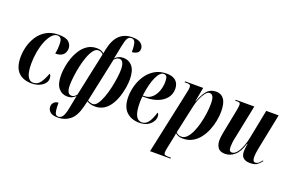

<svg xmlns="http://www.w3.org/2000/svg" viewBox="-117 -1225 2924 1920"><g transform="rotate(20 1344.5 -265.0)"><path d="M224 9Q132 9 81.5 -42.5Q31 -94 31 -203Q31 -256 46 -314.5Q61 -373 94.5 -425Q128 -477 182.5 -509.5Q237 -542 316 -542Q394 -542 424 -513Q454 -484 454 -445Q454 -423 444 -401.5Q434 -380 410.5 -366.5Q387 -353 345 -353Q350 -376 352.5 -402Q355 -428 354 -458Q354 -500 341 -515.5Q328 -531 305 -531Q274 -531 246.5 -500.5Q219 -470 198 -419Q177 -368 165.5 -305.5Q154 -243 154 -178Q154 -87 175.5 -45Q197 -3 236 -3Q280 -3 308 -39.5Q336 -76 361 -144Q369 -140 374 -128.5Q379 -117 379 -96Q379 -70 359.5 -46Q340 -22 305 -6.5Q270 9 224 9Z M588 240Q527 240 503 216.5Q479 193 479 164Q479 134 497.5 116Q516 98 544 98Q544 151 548 179.5Q552 208 562 219Q572 230 588 230Q616 230 634 202.5Q652 175 664 111L691 -27Q675 -11 654.5 -0.5Q634 10 605 10Q547 10 510 -33.5Q473 -77 473 -172Q473 -211 481 -260Q489 -309 507 -359Q525 -409 553.5 -451.5Q582 -494 623 -520Q664 -546 719 -546Q745 -546 763.5 -539.5Q782 -533 796 -519L804 -560Q827 -672 880.5 -721Q934 -770 1015 -770Q1083 -770 1109.5 -745Q1136 -720 1136 -691Q1136 -657 1111 -643Q1086 -629 1060 -629Q1060 -700 1049.5 -729.5Q1039 -759 1009 -759Q981 -759 967 -732Q953 -705 941 -643L914 -508Q931 -526 952 -536Q973 -546 1001 -546Q1061 -546 1098 -501.5Q1135 -457 1135 -363Q1135 -326 1127.5 -277.5Q1120 -229 1103.5 -179Q1087 -129 1060 -86Q1033 -43 993 -17Q953 9 899 9Q873 9 849 2.5Q825 -4 811 -14L796 47Q770 153 715 196.5Q660 240 588 240ZM641 -12Q671 -12 694 -43L793 -507Q771 -531 741 -531Q712 -531 688.5 -500Q665 -469 646.5 -419Q628 -369 615.5 -311Q603 -253 596.5 -199Q590 -145 590 -106Q590 -12 641 -12ZM870 -7Q896 -7 918.5 -38.5Q941 -70 959.5 -120Q978 -170 991 -228Q1004 -286 1011 -339Q1018 -392 1018 -429Q1018 -472 1005.5 -498Q993 -524 966 -524Q942 -524 914 -495L814 -25Q821 -18 838 -12.5Q855 -7 870 -7Z M1369 10Q1283 10 1231 -41Q1179 -92 1179 -198Q1179 -252 1195 -312.5Q1211 -373 1245.5 -426Q1280 -479 1334 -512.5Q1388 -546 1464 -546Q1527 -546 1560.5 -515.5Q1594 -485 1594 -430Q1594 -374 1561.5 -333Q1529 -292 1473 -270Q1417 -248 1345 -248H1311Q1310 -243 1309 -230Q1308 -217 1307.5 -203.5Q1307 -190 1307 -182Q1307 -85 1329.5 -43.5Q1352 -2 1391 -2Q1435 -2 1463 -43Q1491 -84 1508 -147Q1515 -145 1519.5 -136.5Q1524 -128 1524 -108Q1524 -82 1506.5 -54.5Q1489 -27 1455 -8.5Q1421 10 1369 10ZM1329 -258Q1376 -258 1409 -288.5Q1442 -319 1459 -366.5Q1476 -414 1476 -464Q1476 -502 1467 -517.5Q1458 -533 1435 -533Q1396 -533 1362 -460.5Q1328 -388 1311 -258Z M1717 -446Q1720 -461 1722 -473.5Q1724 -486 1724 -493Q1724 -511 1716.5 -518.5Q1709 -526 1681 -526H1658L1661 -536H1853L1825 -386H1829Q1854 -457 1890.5 -501.5Q1927 -546 1991 -546Q2043 -546 2073 -505Q2103 -464 2103 -374Q2103 -328 2093 -275.5Q2083 -223 2062.5 -172.5Q2042 -122 2010 -80.5Q1978 -39 1934 -14.5Q1890 10 1834 10Q1806 10 1787.5 3Q1769 -4 1753 -17Q1752 -4 1749.5 8Q1747 20 1744 35L1718 161Q1715 177 1714 185Q1713 193 1713 200Q1713 219 1724.5 224.5Q1736 230 1764 230H1789L1787 240H1570ZM1813 -3Q1845 -3 1871 -30Q1897 -57 1917 -101.5Q1937 -146 1951 -200Q1965 -254 1972.5 -309.5Q1980 -365 1980 -412Q1980 -468 1967 -489.5Q1954 -511 1933 -511Q1910 -511 1888 -483Q1866 -455 1848.5 -413.5Q1831 -372 1822 -331L1756 -29Q1764 -18 1779 -10.5Q1794 -3 1813 -3Z M2552 10Q2512 10 2490.5 -2Q2469 -14 2460.5 -33.5Q2452 -53 2452 -75Q2452 -86 2453.5 -103Q2455 -120 2457 -136.5Q2459 -153 2461 -161H2456Q2428 -69 2382.5 -30Q2337 9 2282 9Q2227 9 2205.5 -23Q2184 -55 2184 -99Q2184 -123 2189 -156Q2194 -189 2200 -216L2243 -433Q2252 -483 2252 -499Q2252 -513 2246 -519.5Q2240 -526 2216 -526H2197L2199 -536H2397L2325 -183Q2318 -154 2314.5 -124.5Q2311 -95 2311 -78Q2311 -50 2319 -38.5Q2327 -27 2342 -27Q2370 -27 2394 -57Q2418 -87 2436 -133Q2454 -179 2463 -227L2524 -536H2656L2579 -154Q2568 -99 2568 -62Q2568 -12 2597 -12Q2616 -12 2632.5 -26Q2649 -40 2663 -60L2668 -53Q2648 -26 2623.5 -8Q2599 10 2552 10Z"/></g></svg>

Font: Noto Serif Display ExtraCondensed
Style: Bold Italic
Weight: 700
Width: 2
Italic angle: -12°
Designer: Monotype Design Team
Foundry: Monotype Imaging Inc.
Version: Version 2.009